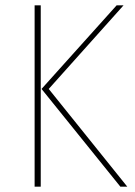

<svg xmlns="http://www.w3.org/2000/svg" viewBox="-20 -701 507 721"><path d="M133 -681V0H110V-681ZM444 -681 163 -367 458 0H432L136 -367L418 -681Z"/></svg>

Font: Fira Sans Condensed Thin
Style: Regular
Weight: 250
Width: 3
Designer: Carrois Corporate & Edenspiekermann AG
Foundry: Carrois Corporate GbR & Edenspiekermann AG
Version: Version 4.203